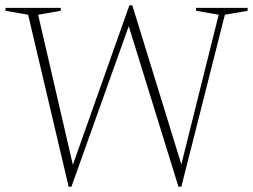

<svg xmlns="http://www.w3.org/2000/svg" viewBox="-20 -700 962 730"><path d="M658.5 10 469.5 -600.5 251.5 10H241L87 -644L1 -659V-670H211V-659L125 -644L257 -73.5L472 -680H483L669.5 -75L811.5 -644L725.5 -659V-670H921.5V-659L835 -644L669.5 10Z"/></svg>

Font: Newsreader 16pt ExtraLight
Style: Regular
Weight: 275
Designer: Hugues Gentile
Foundry: Production Type
Version: Version 1.003; ttfautohint (v1.8.3)